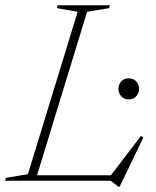

<svg xmlns="http://www.w3.org/2000/svg" viewBox="-46 -690 597 733"><path d="M286.5 -645 95.5 -21H377.5L492 -171L501.5 -165.5L410.5 23H406.5L376.5 0H-26.5L-23.5 -11L60.5 -25L250.5 -645L171 -659L174 -670H373.5L370.5 -659ZM445.5 -310.5Q427 -310.5 416.5 -322.8Q406 -335 406 -350.5Q406 -366.5 416.5 -378.8Q427 -391 445.5 -391Q464 -391 474.5 -378.8Q485 -366.5 485 -350.5Q485 -335 474.5 -322.8Q464 -310.5 445.5 -310.5Z"/></svg>

Font: Newsreader 16pt ExtraLight
Style: Italic
Weight: 275
Italic angle: -17°
Designer: Hugues Gentile
Foundry: Production Type
Version: Version 1.003; ttfautohint (v1.8.3)